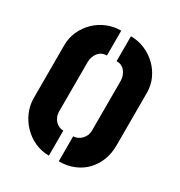

<svg xmlns="http://www.w3.org/2000/svg" viewBox="-168 -822 885 944"><g transform="rotate(30 274.5 -350.0)"><path d="M302 5V-137Q315 -137 326.5 -142.5Q338 -148 347.5 -157.5Q357 -167 362.5 -180Q368 -193 368 -209V-488Q368 -505 363 -518.5Q358 -532 349.5 -542.5Q341 -553 329 -558.5Q317 -564 302 -564V-705Q344 -705 381.5 -689Q419 -673 447.5 -645.5Q476 -618 492.5 -581.5Q509 -545 509 -504V-204Q509 -160 494.5 -122Q480 -84 453 -55.5Q426 -27 387.5 -11Q349 5 302 5ZM246 5Q204 5 167 -11.5Q130 -28 101.5 -57Q73 -86 56.5 -124Q40 -162 40 -204V-504Q40 -545 56.5 -581.5Q73 -618 101.5 -646Q130 -674 167.5 -689.5Q205 -705 247 -705V-564Q232 -564 220 -558.5Q208 -553 199.5 -542.5Q191 -532 186 -518.5Q181 -505 181 -488V-209Q181 -193 186.5 -179.5Q192 -166 201 -156.5Q210 -147 221.5 -142Q233 -137 246 -137Z"/></g></svg>

Font: Stick No Bills ExtraLight ExtraBold
Style: Regular
Weight: 800
Version: Version 2.000